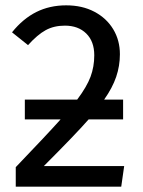

<svg xmlns="http://www.w3.org/2000/svg" viewBox="-20 -699 535 719"><path d="M445 -77 434 0H39V-73Q156 -195 207 -252H73V-326H269Q305 -374 319 -411.5Q333 -449 333 -492Q333 -544 303 -573.5Q273 -603 223 -603Q182 -603 151 -586Q120 -569 85 -530L25 -578Q66 -629 116 -654Q166 -679 228 -679Q288 -679 333.5 -655Q379 -631 404 -589.5Q429 -548 429 -496Q429 -452 415 -411Q401 -370 370 -326H441V-252H312Q262 -195 144 -77Z"/></svg>

Font: FiraGOUPP
Style: Medium
Weight: 400
Designer: bBox Type
Foundry: bBox Type GmbH
Version: Version 1.001